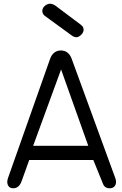

<svg xmlns="http://www.w3.org/2000/svg" viewBox="-20 -1011 657 1031"><path d="M308 -638 454 -228H158ZM533 -24C539 -8 551 0 569 0C591 0 603 -14 603 -34C603 -40 602 -48 599 -55L365 -695C354 -725 334 -740 307 -740C280 -740 260 -725 249 -695L23 -55C21 -49 19 -42 19 -35C19 -17 28 0 51 0C72 0 87 -13 96 -38L137 -152H481ZM355 -828C365 -820 377 -811 390 -811C395 -811 399 -812 404 -815C420 -824 429 -838 429 -852C429 -857 427 -862 425 -867C423 -869 416 -877 413 -879L277 -981C268 -987 258 -991 248 -991C242 -991 236 -989 230 -986C215 -978 207 -965 207 -952C207 -946 209 -941 212 -935L219 -927Z"/></svg>

Font: Numismatica Pro
Style: Regular
Weight: 400
Designer: Chris Hopkins
Foundry: Edward C. D. Hopkins
Version: Version 2.19D